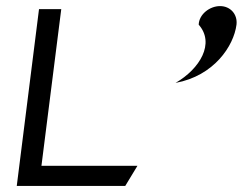

<svg xmlns="http://www.w3.org/2000/svg" viewBox="-20 -610 796 630"><path d="M756 -529C760 -563 736 -590 702 -590C668 -590 633 -563 632 -529C686 -468 636 -384 556 -338C682 -361 747 -459 756 -529ZM116 -66 181 -580H108L35 0H391L431 -66Z"/></svg>

Font: Charger
Style: It
Weight: 400
Designer: Jasper
Foundry: Cannot Into Space Fonts
Version: Version 0.98